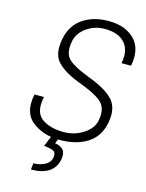

<svg xmlns="http://www.w3.org/2000/svg" viewBox="-136 -803 837 1101"><g transform="rotate(15 282.0 -252.0)"><path d="M273.5 10.5Q175 10.5 110 -41Q61 -79 61 -151Q61 -175.5 67 -204H123Q117.5 -177 117.5 -156Q117.5 -100.5 153 -74.5Q202.5 -39 283 -39Q347 -39 399.2 -72.5Q451.5 -106 461 -155Q465 -175 465 -192Q465 -232 443.5 -257Q412.5 -292 313 -330Q207.5 -368 164 -415Q133 -447.5 133.5 -503Q133.5 -526.5 139 -554.5Q155.5 -636.5 217.8 -678.8Q280 -721 370.5 -721Q470 -721 525 -664.5Q564.5 -623.5 564.5 -558Q564.5 -533.5 559 -506.5H502.5Q507 -529 507 -548.5Q507 -596 480 -627.5Q441.5 -671.5 361 -671.5Q299.5 -671.5 252.2 -637.5Q205 -603.5 196 -555.5Q191.5 -533 191.5 -514.5Q191.5 -476.5 210.5 -454Q239.5 -420 341 -381Q447 -342 491 -294Q522.5 -260 523 -203.5Q523 -181.5 518 -156Q501.5 -71.5 436.2 -30.5Q371 10.5 273.5 10.5ZM158.5 217 162.5 179Q198.5 179 229 163.5Q266.5 145 266.5 105Q266.5 87.5 256 80.5Q240.5 70.5 196.5 66.5L222 4.5H265.5L253.5 35.5Q285.5 40 303 59Q314 72 314 95.5Q314 106 311.5 119Q301.5 167 262.8 192Q224 217 158.5 217Z"/></g></svg>

Font: Roberto Sans Light
Style: Italic
Weight: 300
Italic angle: -11°
Designer: Google
Version: Version 1.00;June 11, 2020;FontCreator 12.0.0.2522 64-bit; t